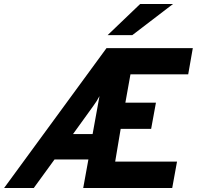

<svg xmlns="http://www.w3.org/2000/svg" viewBox="-58 -941 984 961"><path d="M-37.5 0 475 -700H907L884 -569H595L569.5 -427H722.5L698.5 -296H546L518.5 -132H828L804 0H358.5L384.5 -143H215L111 0ZM307.5 -270H405.5L440 -460Q434 -448 426.2 -435.8Q418.5 -423.5 408.5 -410ZM480.5 -765 643.5 -921H808L604 -765Z"/></svg>

Font: Overpass ExtraBold
Style: Italic
Weight: 800
Italic angle: -10°
Designer: Delve Withrington, Dave Bailey, Thomas Jockin
Foundry: Delve Fonts LLC
Version: Version 4.000